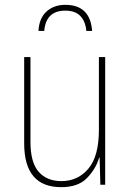

<svg xmlns="http://www.w3.org/2000/svg" viewBox="-20 -764 540 794"><path d="M250 -744Q203 -744 172.5 -716.5Q142 -689 139 -636H163Q170 -720 250 -720Q292 -720 313 -697Q334 -674 337 -636H361Q353 -744 250 -744ZM390 -112H392L395 0H415V-528H389V-227Q389 -118 345.5 -66.5Q302 -15 234 -15Q174 -15 140 -53.5Q106 -92 106 -177V-528H80V-171Q80 10 233 10Q304 10 340.5 -28.5Q377 -67 390 -112Z"/></svg>

Font: Noto Sans Mono UI Condensed Thin
Style: Regular
Weight: 250
Width: 3
Designer: Monotype Design team
Foundry: Monotype Imaging Inc.
Version: 1.000